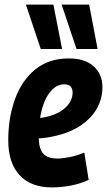

<svg xmlns="http://www.w3.org/2000/svg" viewBox="-20 -808 467 838"><path d="M367 -23Q331 -6 288.5 2Q246 10 207 10Q115 10 65.5 -43.5Q16 -97 16 -196Q16 -294 45.5 -375.5Q75 -457 134 -505Q193 -553 280 -553Q351 -553 389 -518.5Q427 -484 427 -428Q427 -351 373.5 -295Q320 -239 231 -217Q188 -206 149 -204Q151 -154 171 -135Q191 -116 229 -116Q252 -116 282.5 -122Q313 -128 348 -142ZM260 -440Q223 -440 194.5 -401Q166 -362 155 -293Q178 -296 199 -302Q244 -316 270 -342.5Q296 -369 297 -403Q297 -440 260 -440ZM158 -594 93 -788H213L251 -594ZM314 -594 249 -788H369L406 -594Z"/></svg>

Font: Georama SemiCondensed
Style: Bold Italic
Weight: 700
Width: 4
Italic angle: -9°
Designer: Jean-Baptiste Levee
Foundry: Production Type
Version: Version 1.000